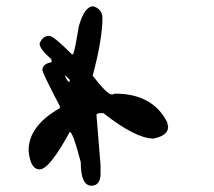

<svg xmlns="http://www.w3.org/2000/svg" viewBox="-20 -640 680 611"><path d="M277 -620Q306 -611 306 -582Q306 -516 275 -399Q321 -339 337 -339L346 -342Q466 -342 512 -251L515 -236Q515 -209 469 -199Q412 -199 309 -280H302Q287 -280 287 -274L300 -114V-82Q297 -49 271 -49Q237 -49 237 -124Q212 -220 202 -220Q137 -101 106.5 -101Q76 -101 71 -161Q71 -239 169 -295L171 -299V-301Q115 -408 115 -417Q115 -437 144 -442V-451Q106 -484 106 -501Q115 -526 137 -526Q150 -526 209 -467H212Q216 -467 231 -557Q249 -620 277 -620ZM202 -386 187 -401V-399Q194 -380 200 -380H202Z"/></svg>

Font: Just Me Again Down Here
Style: Regular
Weight: 400
Designer: Kimberly Geswein
Foundry: Kimberly Geswein
Version: Version 1.002 2007